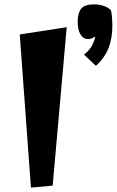

<svg xmlns="http://www.w3.org/2000/svg" viewBox="-20 -840 532 875"><path d="M121 15 70 -683 284 -716 220 6ZM414 -670 410 -672Q398 -662 381 -662Q359 -662 346.5 -683.5Q334 -705 334 -741Q334 -780 349.5 -800Q365 -820 409 -820Q434 -820 454.5 -812.5Q475 -805 486 -793Q492 -760 492 -722Q492 -667 475 -622Q458 -577 417 -540L363 -591Q390 -613 400 -633.5Q410 -654 414 -670Z"/></svg>

Font: Joti One
Style: Regular
Weight: 400
Designer: Eduardo Rodriguez Tunni
Foundry: Eduardo Rodriguez Tunni
Version: Version 1.002; ttfautohint (v1.8.4.7-5d5b);gftools[0.9.24]